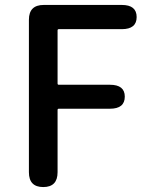

<svg xmlns="http://www.w3.org/2000/svg" viewBox="-20 -757 606 777"><path d="M155 0Q97 0 97 -60V-677Q97 -737 157 -737H473Q533 -737 533 -688Q533 -639 473 -639H218Q213 -639 213 -634V-419Q213 -414 218 -414H425Q485 -414 485 -366Q485 -317 425 -317H218Q213 -317 213 -312V-60Q213 0 155 0Z"/></svg>

Font: Resource Han Rounded KR Medium
Style: Regular
Weight: 500
Designer: Cyano Hao (round all glyphs); Ryoko NISHIZUKA 西塚涼子 (kana, bopomofo & ideographs); Paul D. Hunt (Latin, Greek & Cyrillic)
Foundry: Cyano Hao
Version: 0.990